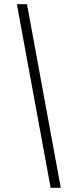

<svg xmlns="http://www.w3.org/2000/svg" viewBox="-20 -770 368 910"><path d="M220 120 60 -750H108L268 120Z"/></svg>

Font: Spectral SC
Style: Bold Italic
Weight: 700
Italic angle: -10°
Designer: Jean-Baptiste Levee
Foundry: Production Type
Version: Version 2.001